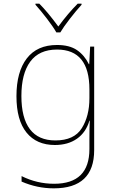

<svg xmlns="http://www.w3.org/2000/svg" viewBox="-20 -783 640 1050"><path d="M98 210V180Q182 222 276 222Q469 222 469 32V-17Q469 -84 471 -123H469Q450 -59 401 -24.5Q352 10 280 10Q180 10 125 -58Q70 -126 70 -257Q70 -390 126.5 -463.5Q183 -537 292 -537Q360 -537 401 -509Q442 -481 466 -432H468L473 -528H495V38Q495 247 274 247Q183 247 98 210ZM469 -246V-294Q469 -512 292 -512Q194 -512 145.5 -446Q97 -380 97 -258Q97 -138 143.5 -76.5Q190 -15 283 -15Q385 -15 427 -81.5Q469 -148 469 -246ZM174 -757V-763H195Q240 -718 299 -638Q352 -710 405 -763H426V-757Q396 -724 361.5 -679.5Q327 -635 310 -606H288Q271 -636 237 -680.5Q203 -725 174 -757Z"/></svg>

Font: Noto Sans Mono UI Thin
Style: Regular
Weight: 250
Monospace: yes
Designer: Monotype Design team
Foundry: Monotype Imaging Inc.
Version: Version 1.000